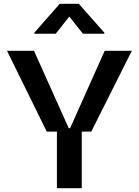

<svg xmlns="http://www.w3.org/2000/svg" viewBox="-20 -996 734 1016"><path d="M17 -727.3H159.8L343.8 -317.5H350.9L534.1 -727.3H677.6L463.1 -299.7H412.6V0H281.2V-299.7H227.3ZM419 -817.5 346.6 -908.4 274.9 -817.5H161.9V-823.2L296.2 -975.9H397L532 -823.2V-817.5Z"/></svg>

Font: Riot Sans
Style: Regular
Weight: 400
Designer: Rasmus Andersson
Foundry: rsms
Version: Version 3.005